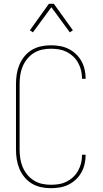

<svg xmlns="http://www.w3.org/2000/svg" viewBox="-20 -981 540 1009"><path d="M247 8Q221 8 195.5 2.5Q170 -3 148 -16Q126 -29 109 -49.5Q92 -70 82 -94Q72 -118 68 -143.5Q64 -169 64 -195V-540Q64 -566 68 -591.5Q72 -617 82 -641Q92 -665 109 -685.5Q126 -706 148 -719Q170 -732 195.5 -737.5Q221 -743 247 -743Q271 -743 294.5 -739Q318 -735 339.5 -724.5Q361 -714 378.5 -697.5Q396 -681 407.5 -660.5Q419 -640 424.5 -616.5Q430 -593 430 -570V-567H411V-569Q411 -591 406 -611.5Q401 -632 390.5 -651Q380 -670 364.5 -684.5Q349 -699 330 -708.5Q311 -718 290 -721.5Q269 -725 247 -725Q224 -725 201 -720Q178 -715 158 -702.5Q138 -690 123 -671.5Q108 -653 99 -631.5Q90 -610 86.5 -586.5Q83 -563 83 -540V-195Q83 -172 86.5 -148.5Q90 -125 99 -103.5Q108 -82 123 -63.5Q138 -45 158 -32.5Q178 -20 201 -15Q224 -10 247 -10Q269 -10 290 -13.5Q311 -17 330 -26.5Q349 -36 364.5 -50.5Q380 -65 390.5 -84Q401 -103 406 -123.5Q411 -144 411 -166V-168H430V-165Q430 -142 424.5 -118.5Q419 -95 407.5 -74.5Q396 -54 378.5 -37.5Q361 -21 339.5 -10.5Q318 0 294.5 4Q271 8 247 8ZM153 -811 137 -822 237 -961H263L363 -822L347 -811L250 -943Z"/></svg>

Font: Iosevka Curly Thin
Style: Regular
Weight: 100
Monospace: yes
Designer: Belleve Invis
Foundry: Belleve Invis
Version: Version 22.1.2; ttfautohint (v1.8.4)